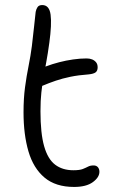

<svg xmlns="http://www.w3.org/2000/svg" viewBox="-20 -726 460 759"><path d="M273 13Q200 13 156 -24Q112 -61 92.5 -127.5Q73 -194 73 -282Q73 -337 79 -381.5Q85 -426 93 -465.5Q101 -505 106 -544Q112 -593 115 -623.5Q118 -654 121 -679Q123 -690 128.5 -698Q134 -706 147 -706Q175 -706 180 -668Q185 -630 175 -557Q169 -513 163 -481Q157 -449 152 -420.5Q147 -392 143.5 -360.5Q140 -329 140 -286Q140 -199 154.5 -148Q169 -97 198 -75Q227 -53 270 -53Q295 -53 307.5 -58Q320 -63 328.5 -67.5Q337 -72 350 -72Q361 -72 367 -65Q373 -58 373 -47Q373 -25 347 -6Q321 13 273 13ZM148 -387Q126 -377 114.5 -384Q103 -391 103 -405Q103 -423 113.5 -436.5Q124 -450 163 -464Q187 -473 214 -480Q241 -487 269 -491Q297 -495 322 -495Q335 -495 344.5 -491Q354 -487 360 -479.5Q366 -472 366 -460Q366 -446 358 -440Q350 -434 331 -432Q290 -429 258.5 -422.5Q227 -416 200.5 -407Q174 -398 148 -387Z"/></svg>

Font: Shantell Sans Light
Style: Regular
Weight: 300
Designer: Stephen Nixon, Anya Danilova, Shantell Martin
Foundry: Arrow Type
Version: Version 1.011;[c5ecc13dd]